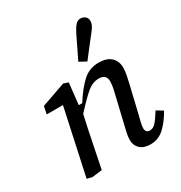

<svg xmlns="http://www.w3.org/2000/svg" viewBox="-183 -911 995 1055"><g transform="rotate(-30 314.0 -384.0)"><path d="M468 12Q426 12 403 -9.5Q380 -31 380 -64Q380 -85 385 -108.5Q390 -132 396 -156L432 -308Q438 -332 443 -355.5Q448 -379 448 -400Q448 -444 400 -444Q361 -444 325 -413.5Q289 -383 230 -318L212 -236Q200 -177 188 -118Q176 -59 164 0L100 8L68 0L158 -416H55L65 -464L218 -518L248 -508L233 -372H255Q297 -439 340 -479.5Q383 -520 444 -520Q495 -520 521.5 -495Q548 -470 548 -428Q548 -410 543 -383Q538 -356 532 -332L492 -164Q486 -140 481 -119.5Q476 -99 476 -84Q476 -72 482.5 -64Q489 -56 504 -56Q522 -56 538 -72Q554 -88 584 -136L624 -112Q594 -58 556.5 -23Q519 12 468 12ZM350 -580Q367 -616 385 -652Q403 -688 420 -724Q434 -751 447 -765.5Q460 -780 478 -780Q496 -780 508 -769.5Q520 -759 520 -742Q520 -729 514.5 -716Q509 -703 492 -682Q467 -651 443 -619.5Q419 -588 394 -556Z"/></g></svg>

Font: Source Serif 4 Caption
Style: Italic
Weight: 400
Italic angle: -12°
Designer: Frank Grießhammer
Foundry: Adobe Systems Incorporated
Version: Version 4.004;hotconv 1.0.117;makeotfexe 2.5.65602